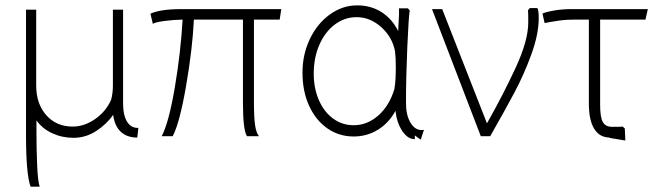

<svg xmlns="http://www.w3.org/2000/svg" viewBox="-20 -510 2446 716"><path d="M115 -474V-191Q115 -123 152.5 -80.5Q190 -38 251 -38Q294 -38 334 -65.5Q374 -93 394 -137Q401 -161 401 -191V-474H439V-125Q439 -80 454 -56Q469 -32 496 -33L492 3Q453 3 430 -19Q407 -41 402 -82Q379 -48 339.5 -22Q300 4 254 4Q212 4 175 -13Q138 -30 116 -61V-13Q116 44 118.5 105Q121 166 128 186H94Q77 140 77 -7V-474Z M656 -476H1029L1023 -437H927V-131Q927 -70 931.5 -41.5Q936 -13 946 -2H901Q886 -25 886 -127V-437H703Q698 -329 674 -190Q650 -51 624 -2H583Q610 -54 632 -184.5Q654 -315 661 -437Q624 -436 591 -431.5Q558 -427 550 -421L541 -459Q578 -476 656 -476Z M1312 -490Q1363 -490 1402.5 -465Q1442 -440 1465 -394L1466 -418Q1469 -459 1468 -479H1501L1508 -471Q1504 -451 1499 -337Q1494 -223 1494 -126Q1494 -81 1510.5 -53Q1527 -25 1552 -25Q1558 -25 1561 -26L1549 11L1527 -5V9Q1500 9 1479.5 -22.5Q1459 -54 1455 -97Q1430 -51 1389 -26Q1348 -1 1299 -1Q1244 -1 1200.5 -31.5Q1157 -62 1132.5 -116Q1108 -170 1108 -239Q1108 -307 1135.5 -364.5Q1163 -422 1210 -456Q1257 -490 1312 -490ZM1299 -43Q1350 -43 1391.5 -80Q1433 -117 1451 -179Q1454 -198 1455 -217.5Q1456 -237 1456 -262Q1456 -298 1453 -319Q1443 -372 1401.5 -409Q1360 -446 1310 -446Q1265 -446 1228.5 -418.5Q1192 -391 1171 -343Q1150 -295 1150 -236V-235Q1150 -181 1169 -137Q1188 -93 1222 -68Q1256 -43 1299 -43Z M1796 -50Q1856 -156 1903 -257.5Q1950 -359 1950 -427Q1950 -463 1949 -472L1956 -480H1983Q1989 -476 1989 -443Q1989 -383 1962 -308.5Q1935 -234 1899.5 -167Q1864 -100 1808 -2H1773L1591 -476H1629Z M2110 -476H2396L2387 -437H2218V-119Q2218 -73 2228 -55Q2238 -37 2263 -37Q2298 -37 2302 -38L2310 -31L2312 14Q2275 8 2260.5 5.5Q2246 3 2255 3Q2216 3 2196 -29.5Q2176 -62 2176 -123V-437H2124Q2090 -437 2064 -433Q2038 -429 2032 -428L2011 -424L2003 -459Q2010 -464 2042 -470Q2074 -476 2110 -476Z"/></svg>

Font: Gmarket Sans TTF Light
Style: Regular
Weight: 300
Designer: Creative Director : Sungho Lee; Art Director : Kiwoong Choi; Project Manager : Sori Yang, Jongwook Yoon; Font Designer :
Foundry: Sandoll Inc.
Version: Version 1.000;hotconv 1.0.109;makeotfexe 2.5.65596